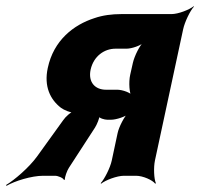

<svg xmlns="http://www.w3.org/2000/svg" viewBox="-52 -574 653 627"><path d="M154 -181 69 -63C43 -27 -5 14 -32 30L-31 33C-4 17 51 0 89 0H128C137 0 155 7 157 14L160 12C159 5 167 -17 173 -26L258 -157C264 -166 274 -190 273 -197L270 -195C271 -188 290 -183 298 -183H311C327 -183 359 -193 370 -204L368 -207C355 -196 336 -159 332 -139L313 -50C308 -26 289 11 277 24L278 26C293 14 330 0 353 0H392C415 0 446 14 455 26L457 24C451 11 449 -26 454 -50L546 -478C551 -502 569 -539 581 -552V-554C566 -542 530 -528 508 -528H344C313 -528 283 -524 257 -515C188 -493 123 -442 104 -352C91 -292 112 -249 147 -222C156 -215 180 -205 190 -206L189 -210C180 -209 162 -193 154 -181ZM244 -347C254 -391 289 -415 325 -415H361C378 -415 408 -425 420 -437L419 -439C405 -428 387 -391 382 -369L373 -329C368 -306 370 -268 379 -256L383 -259C377 -271 348 -281 331 -281H294C259 -281 235 -305 244 -347Z"/></svg>

Font: Asimov
Style: EdgeExtremeIt
Weight: 500
Designer: Google
Version: Version 2.000980: 2014